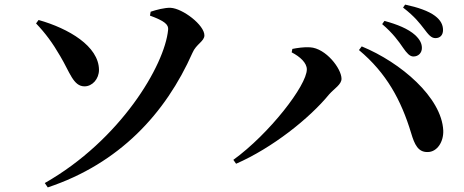

<svg xmlns="http://www.w3.org/2000/svg" viewBox="-20 -774 2020 836"><path d="M188 42C500 -62 701 -280 818 -544C834 -582 870 -594 870 -620C870 -665 776 -737 723 -740C697 -741 660 -731 636 -723L633 -706C696 -683 715 -667 712 -644C697 -489 504 -164 175 23ZM137 -672C178 -629 209 -587 242 -530C284 -460 299 -398 348 -398C382 -398 411 -430 411 -470C410 -573 279 -650 148 -687Z M1735 -566C1751 -543 1764 -528 1780 -528C1802 -528 1817 -544 1817 -565C1817 -584 1809 -601 1788 -621C1757 -649 1709 -668 1654 -683L1644 -669C1691 -629 1716 -594 1735 -566ZM1826 -649C1845 -624 1857 -608 1876 -608C1897 -608 1909 -622 1909 -643C1909 -666 1899 -686 1874 -705C1846 -726 1800 -742 1744 -754L1735 -741C1787 -701 1808 -672 1826 -649ZM1250 -546C1287 -527 1316 -500 1316 -472C1316 -402 1152 -191 996 -78L1008 -61C1166 -130 1328 -259 1413 -363C1436 -389 1467 -406 1467 -431C1467 -475 1399 -564 1330 -568C1305 -570 1273 -565 1253 -561ZM1842 -112C1883 -112 1912 -156 1910 -206C1903 -350 1725 -502 1555 -572L1543 -556C1663 -456 1727 -337 1770 -195C1785 -144 1801 -111 1842 -112Z"/></svg>

Font: Noto Serif CJK HK
Style: Bold
Weight: 700
Designer: Ryoko NISHIZUKA 西塚涼子 (kana & ideographs); Frank Grießhammer (Latin, Greek & Cyrillic); Wenlong ZHANG 张文龙 (bopomofo); San
Foundry: Adobe
Version: Version 2.001;hotconv 1.1.0;makeotfexe 2.6.0